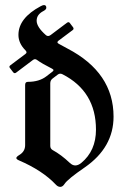

<svg xmlns="http://www.w3.org/2000/svg" viewBox="-20 -727 501 757"><path d="M21 -469.7 79.6 -513.7Q84.5 -517.1 84.5 -520.8Q84.5 -524.4 80.6 -528.3Q52.7 -556.2 52.7 -589.4Q52.7 -655.8 140.6 -702.6Q148.9 -707 153.3 -707Q162.6 -707 162.6 -696.3Q162.6 -689.5 151.4 -683.6Q124.5 -669.9 124.5 -645.3Q124.5 -620.6 161.1 -588.4Q165 -585 169.7 -585Q174.3 -585 179.7 -588.9L243.2 -636.7Q247.1 -639.6 250 -639.6Q252.9 -639.6 255.4 -636.2L267.6 -620.1Q270 -617.2 270 -614Q270 -610.8 266.6 -608.4L210.4 -566.4Q206.5 -563.5 206.5 -560.3Q206.5 -557.1 211.9 -554.2Q219.7 -549.3 246.1 -535.6Q427.7 -440.9 427.7 -267.1Q427.7 -145.5 314 -66.9Q247.1 -21 234.9 -2.4Q227.1 9.8 217.8 9.8Q208.5 9.8 200.7 1.5Q147.9 -54.7 54.7 -94.7Q44.4 -99.1 44.4 -104Q44.4 -108.9 56.6 -116.2Q79.1 -129.9 79.1 -154.8V-392.1Q79.1 -404.3 89.8 -404.3Q134.8 -404.3 163.1 -426.3L186.5 -444.3Q190.9 -447.8 190.9 -450.4Q190.9 -453.1 185.5 -456.1Q145 -476.6 126.5 -490.2Q122.1 -493.7 117.9 -493.7Q113.8 -493.7 109.4 -490.2L43.9 -440.9Q41 -438.5 37.8 -438.5Q34.7 -438.5 31.7 -442.4L19 -459Q17.1 -461.4 17.1 -464.1Q17.1 -466.8 21 -469.7ZM178.2 -151.9Q178.2 -141.1 187 -135.7Q221.7 -116.7 254.9 -85Q265.6 -74.7 276.9 -74.7Q288.1 -74.7 300.3 -84.5Q358.4 -132.3 358.4 -215.8Q358.4 -366.7 226.6 -434.1Q222.2 -436.5 217.3 -436.5Q212.4 -436.5 208 -433.1L187.5 -417.5Q178.2 -410.6 178.2 -398.4Z"/></svg>

Font: UnifrakturMaguntia
Style: Book
Weight: 400
Designer: j. 'mach' wust, Gerrit Ansmann, Georg Duffner, based on a font by Peter Wiegel, original typeface by Carl Albert Fahrenw
Version: Version 2017-03-19